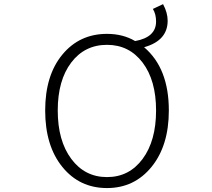

<svg xmlns="http://www.w3.org/2000/svg" viewBox="-20 -908 1040 940"><path d="M744.1 -367.2Q744.1 -514.6 678.2 -601.6Q612.3 -688.5 503.9 -688.5Q394.5 -688.5 328.6 -601.6Q262.7 -514.6 262.7 -367.2Q262.7 -218.8 329.1 -129.9Q395.5 -41 503.9 -41Q612.3 -41 678.2 -129.9Q744.1 -218.8 744.1 -367.2ZM728.5 -864.3 778.3 -887.7Q800.8 -845.7 800.8 -806.6Q800.8 -709 685.5 -676.8Q806.6 -574.2 806.6 -367.2Q806.6 -195.3 722.2 -91.3Q637.7 12.7 503.9 12.7Q369.1 12.7 285.2 -90.8Q201.2 -194.3 201.2 -367.2Q201.2 -539.1 285.2 -640.6Q369.1 -742.2 503.9 -742.2Q582 -742.2 641.6 -707Q744.1 -725.6 744.1 -802.7Q744.1 -838.9 728.5 -864.3Z"/></svg>

Font: Gen Shin Gothic Monospace Light
Style: Regular
Weight: 300
Designer: [Source Han Sans]
Ryoko NISHIZUKA  (kana & ideographs); Paul D. Hunt (Latin, Greek & Cyrillic); Wenlong ZHANG  (bopomofo
Version: Version 1.002.20150607